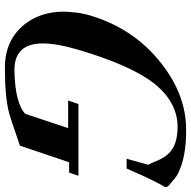

<svg xmlns="http://www.w3.org/2000/svg" viewBox="-18 -728 762 765"><g transform="rotate(90 362.5 -345.0)"><path d="M725 -622Q714 -605 695.5 -567Q677 -529 651 -469H612L636 -555Q629 -568 624 -581Q619 -594 612 -607Q597 -637 569 -654Q534 -673 479 -672Q383 -669 310 -576Q251 -499 198 -341Q181 -290 170 -248.5Q159 -207 155 -173Q136 -19 263 -22Q390 -25 433 -65L490 -236H380L394 -277H680L667 -240H626L560 -44Q444 -4 431 -1Q396 8 351 12Q306 16 249 16Q139 16 76 -63Q14 -143 29 -263Q31 -283 36 -304Q41 -325 48 -345Q102 -506 233 -608Q356 -704 490 -706Q604 -708 672 -673Q684 -668 723 -633Z"/></g></svg>

Font: DG Didot
Style: Bold Italic
Weight: 700
Designer: David Gatwood, Takis Katsoulidis, and George D. Matthiopoulos
Foundry: David Gatwood
Version: Version 1.0